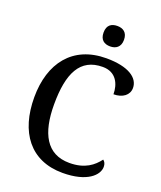

<svg xmlns="http://www.w3.org/2000/svg" viewBox="-167 -1033 963 1148"><g transform="rotate(20 314.5 -459.0)"><path d="M379 -798C414 -798 444 -816 444 -863C444 -911 414 -928 379 -928C342 -928 314 -911 314 -863C314 -816 342 -798 379 -798ZM370 10C527 10 590 -56 590 -108C590 -127 583 -140 572 -148C538 -103 487 -60 388 -60C242 -60 183 -175 183 -358C183 -556 237 -668 381 -668C467 -668 496 -599 496 -536C554 -536 593 -566 593 -611C593 -675 525 -724 384 -724C169 -724 57 -574 57 -358C57 -137 164 10 370 10Z"/></g></svg>

Font: Noto Serif Devanagari Medium
Style: Regular
Weight: 500
Designer: Universal Thirst, Indian Type Foundry and the Monotype Design Team
Foundry: Monotype Imaging Inc.
Version: Version 2.004